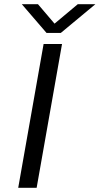

<svg xmlns="http://www.w3.org/2000/svg" viewBox="-20 -896 475 916"><path d="M435.1 -876 270 -738.8H202.1L84 -876H161.1L240.2 -783.2L351.1 -876ZM66.9 0 188 -686H275.9L154.8 0Z"/></svg>

Font: Archivo Expanded Light
Style: Italic
Weight: 300
Width: 7
Italic angle: -10°
Designer: Hector Gatti
Foundry: Omnibus-Type
Version: Version 2.001